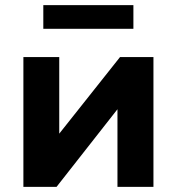

<svg xmlns="http://www.w3.org/2000/svg" viewBox="-20 -727 688 747"><path d="M71 0V-505H210.5V-207L447 -505H577V0H437V-302L200 0ZM148.5 -615V-707H499V-615Z"/></svg>

Font: Geologica Cursive SemiBold
Style: Regular
Weight: 600
Designer: Sindre Bremnes, Frode Helland
Foundry: Monokrom Skriftforlag AS
Version: Version 1.010;gftools[0.9.28]